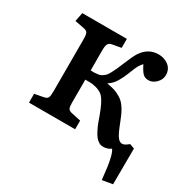

<svg xmlns="http://www.w3.org/2000/svg" viewBox="-155 -655 914 938"><g transform="rotate(30 302.5 -185.5)"><path d="M542 149.9Q536.6 103 533.7 79.6Q530.8 56.2 523.9 28.8Q517.1 1.5 508.8 -7.8Q489.7 5.9 464.8 5.9Q452.1 5.9 440.9 -1Q429.7 -7.8 421.4 -18.3Q413.1 -28.8 404.1 -46.4Q395 -64 388.9 -79.6Q382.8 -95.2 375 -118.2Q352.1 -181.6 332 -204.6Q312 -227.5 266.1 -233.9Q259.8 -234.9 227.1 -234.9V-102.1Q227.1 -80.6 231.9 -72Q236.8 -63.5 252.9 -60.1L305.2 -48.8V0H44.9V-49.8L94.2 -59.1Q112.3 -62.5 116.7 -72.5Q121.1 -82.5 121.1 -106.9V-401.9Q121.1 -427.2 116 -436.8Q110.8 -446.3 92.8 -449.2L42 -459L51.8 -508.8H303.2V-458L253.9 -449.2Q237.3 -445.8 232.2 -435.1Q227.1 -424.3 227.1 -400.9V-287.1Q244.6 -285.2 266.1 -288.1Q278.3 -289.1 288.6 -295.4Q298.8 -301.8 305.7 -309.1Q312.5 -316.4 321 -332.8Q329.6 -349.1 334.5 -360.1Q339.4 -371.1 349.1 -395Q371.1 -448.7 384.3 -469.2Q419.4 -521 476.1 -521Q509.3 -521 533.2 -502.2Q557.1 -483.4 557.1 -450.2Q557.1 -425.3 537.6 -405.8Q518.1 -386.2 495.1 -386.2Q474.1 -386.2 461.7 -399.4Q449.2 -412.6 435.1 -441.9Q432.1 -439 429.4 -436Q426.8 -433.1 424.3 -429.4Q421.9 -425.8 419.9 -423.1Q418 -420.4 415.5 -415.3Q413.1 -410.2 411.6 -407.5Q410.2 -404.8 407.5 -398.2Q404.8 -391.6 403.8 -388.9Q402.8 -386.2 399.4 -378.2Q396 -370.1 395 -367.2Q387.7 -349.6 383.3 -340.3Q378.9 -331.1 370.6 -316.4Q362.3 -301.8 352.1 -291.3Q341.8 -280.8 329.1 -272.9L333 -272Q358.9 -267.1 374 -262.2Q389.2 -257.3 407.7 -246.3Q426.3 -235.4 440.7 -216.1Q455.1 -196.8 467.8 -167Q472.7 -155.8 479 -139.6Q485.4 -123.5 489 -114.5Q492.7 -105.5 498 -94Q503.4 -82.5 507.3 -76.4Q511.2 -70.3 516.6 -64.2Q522 -58.1 527.6 -55.7Q533.2 -53.2 540 -53.2Q552.7 -53.2 574.2 -71.8L601.1 -62L600.1 140.1Z"/></g></svg>

Font: Literata Book Medium
Style: Regular
Weight: 500
Designer: Latin by Veronika Burian and Jose Scaglione. Greek by Irene Vlachou. Cyrillic by Vera Evstafieva
Foundry: TypeTogether
Version: Version 2.003;PS 002.003;hotconv 1.0.88;makeotf.lib2.5.64775